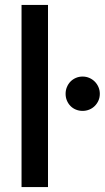

<svg xmlns="http://www.w3.org/2000/svg" viewBox="-20 -760 426 780"><path d="M175 -740V0H67.5V-740ZM246.5 -379Q246.5 -393.5 251.8 -406.2Q257 -419 266.2 -428.5Q275.5 -438 288.2 -443.5Q301 -449 315.5 -449Q330 -449 342.8 -443.5Q355.5 -438 365 -428.5Q374.5 -419 380 -406.2Q385.5 -393.5 385.5 -379Q385.5 -364 380 -351.5Q374.5 -339 365 -329.5Q355.5 -320 342.8 -314.8Q330 -309.5 315.5 -309.5Q301 -309.5 288.2 -314.8Q275.5 -320 266.2 -329.5Q257 -339 251.8 -351.5Q246.5 -364 246.5 -379Z"/></svg>

Font: LatoLatin Semibold
Style: Regular
Weight: 600
Designer: Lukasz Dziedzic with Adam Twardoch and Botio Nikoltchev
Foundry: tyPoland Lukasz Dziedzic
Version: Version 2.015; 2015-08-06; http://www.latofonts.com/